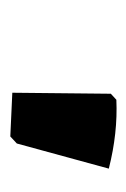

<svg xmlns="http://www.w3.org/2000/svg" viewBox="45 -56 251 382"><g transform="rotate(-90 171.0 134.5)"><path d="M76 42 90 29 177 33 175 229 163 240Q97 243 26 225Z"/></g></svg>

Font: Alegreya Black
Style: Italic
Weight: 900
Italic angle: -7°
Designer: Juan Pablo del Peral
Foundry: Huerta Tipografica
Version: Version 2.007; ttfautohint (v1.6)